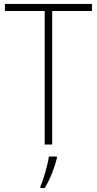

<svg xmlns="http://www.w3.org/2000/svg" viewBox="-20 -734 493 975"><path d="M245 0V-678H447V-714H5V-678H207V0ZM269 69V61H228C223 103 200 180 185 213V221H207C235 176 257 117 269 69Z"/></svg>

Font: Noto Sans Devanagari UI SemiCondensed ExtraLight
Style: Regular
Weight: 200
Width: 4
Designer: Jelle Bosma - Monotype Design Team
Foundry: Monotype Imaging Inc.
Version: Version 2.004